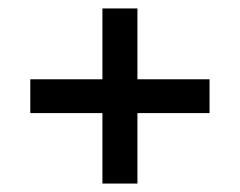

<svg xmlns="http://www.w3.org/2000/svg" viewBox="-20 -519 568 455"><path d="M476.6 -331.1H305.7V-499H222.7V-331.1H51.8V-251H222.7V-84H305.7V-251H476.6Z"/></svg>

Font: Gemunu Libre
Style: Bold
Weight: 700
Designer: Pushpananda Ekanayake, Sol Matas, Kosala Senevirathne
Foundry: Mooniak
Version: Version 1.001